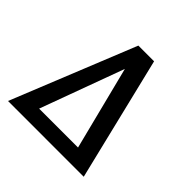

<svg xmlns="http://www.w3.org/2000/svg" viewBox="-155 -720 855 855"><g transform="rotate(45 272.0 -292.5)"><path d="M11 0 247 -585H346L488 0ZM133 -74H378L278 -469Z"/></g></svg>

Font: Alumni Sans SemiBold
Style: Italic
Weight: 600
Italic angle: -8°
Version: Version 1.016